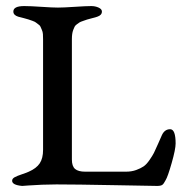

<svg xmlns="http://www.w3.org/2000/svg" viewBox="-20 -611 631 633"><path d="M217 -85Q217 -63 227.5 -54Q238 -45 261 -45H395Q414 -45 429 -50.5Q444 -56 453.5 -62.5Q463 -69 473 -83.5Q483 -98 487.5 -107Q492 -116 501 -136.5Q510 -157 514 -166Q523 -185 541 -185Q559 -185 559 -138Q559 -119 546 -73.5Q533 -28 526 -17Q520 -5 515 -1.5Q510 2 498 2Q488 2 358 -0.5Q228 -3 166 -3Q145 -3 118.5 -2Q92 -1 73.5 0.5Q55 2 53 2Q20 -1 20 -15Q20 -22 28 -26.5Q36 -31 52.5 -36.5Q69 -42 75 -45Q100 -56 111 -72.5Q122 -89 122 -117V-482Q122 -491 121.5 -498.5Q121 -506 118 -512.5Q115 -519 113.5 -523Q112 -527 106 -531Q100 -535 98 -537Q96 -539 86.5 -542.5Q77 -546 73.5 -547Q70 -548 57.5 -551.5Q45 -555 40 -556Q24 -561 24 -573Q24 -591 60 -591Q80 -591 116.5 -588.5Q153 -586 171 -586Q189 -586 226.5 -588.5Q264 -591 281 -591Q294 -591 305 -586Q316 -581 316 -573Q316 -561 301 -556Q296 -554 283.5 -551Q271 -548 267 -546.5Q263 -545 254 -542Q245 -539 242 -537Q239 -535 233.5 -531Q228 -527 226 -523Q224 -519 221.5 -512.5Q219 -506 218 -498.5Q217 -491 217 -482Z"/></svg>

Font: EB Garamond 08
Style: Regular
Weight: 400
Version: Version 0.016 ; ttfautohint (v1.5)